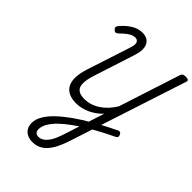

<svg xmlns="http://www.w3.org/2000/svg" viewBox="-415 -1199 1900 1900"><g transform="rotate(45 535.0 -249.5)"><path d="M411 519Q373 519 341.5 504.5Q310 490 291.5 461Q273 432 273 388Q273 337 305.5 282.5Q338 228 396 174Q454 120 528.5 67.5Q603 15 687 -33Q723 -55 764.5 -77.5Q806 -100 848.5 -121.5Q891 -143 930 -162Q944 -168 954.5 -165Q965 -162 972 -147Q981 -130 976.5 -118.5Q972 -107 955 -99Q913 -79 868 -56Q823 -33 778.5 -8.5Q734 16 694 41Q626 82 566 125.5Q506 169 461 213Q416 257 390.5 301Q365 345 365 386Q365 412 379 426Q393 440 418 440Q449 440 477.5 419.5Q506 399 530.5 358Q555 317 574 258L717 -182Q689 -153 657 -130Q625 -107 590.5 -91Q556 -75 519 -66.5Q482 -58 446 -58Q384 -58 342 -79Q300 -100 279.5 -139.5Q259 -179 261 -238Q263 -297 288 -374L437 -831Q454 -884 443.5 -909Q433 -934 399 -934Q379 -934 356.5 -923.5Q334 -913 309 -893Q284 -873 254 -843Q240 -830 227.5 -830Q215 -830 203 -843Q190 -855 189.5 -866.5Q189 -878 202 -894Q233 -932 268.5 -960Q304 -988 341.5 -1003Q379 -1018 417 -1018Q495 -1018 523 -962.5Q551 -907 520 -810L381 -380Q354 -297 355 -245Q356 -193 386 -169.5Q416 -146 474 -146Q517 -146 558 -159Q599 -172 637 -197Q675 -222 708.5 -258Q742 -294 768 -338L978 -986Q983 -1000 995 -1006.5Q1007 -1013 1029 -1013Q1052 -1013 1062.5 -1006Q1073 -999 1068 -983L665 253Q644 318 618.5 368Q593 418 562.5 451.5Q532 485 494.5 502Q457 519 411 519Z"/></g></svg>

Font: Playwrite RO
Style: Regular
Weight: 400
Designer: Veronika Burian, José Scaglione
Foundry: TypeTogether
Version: Version 1.002